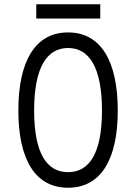

<svg xmlns="http://www.w3.org/2000/svg" viewBox="-20 -868 640 900"><path d="M299 -643C398 -643 458 -552 458 -350C458 -148 398 -61 299 -61C200 -61 140 -148 140 -350C140 -552 200 -643 299 -643ZM299 -716C143 -716 66 -578 66 -350C66 -122 144 12 299 12C454 12 532 -122 532 -350C532 -578 455 -716 299 -716ZM150 -848V-781H450V-848Z"/></svg>

Font: Fliege Mono Light
Style: Regular
Weight: 300
Version: Version 0.020;Glyphs 3.3 (3306)